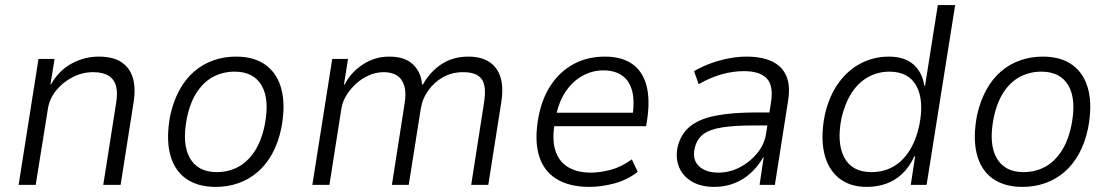

<svg xmlns="http://www.w3.org/2000/svg" viewBox="-20 -725 4354 753"><path d="M53 0 131 -494H194L178 -394H180Q211 -449 261.5 -476Q312 -503 367 -503Q422 -503 455 -482Q488 -461 500.5 -421Q513 -381 504 -324L453 0H385L435 -318Q442 -358 435.5 -385.5Q429 -413 406.5 -427.5Q384 -442 345 -442Q303 -442 265 -422.5Q227 -403 200.5 -370.5Q174 -338 168 -299L120 0Z M826 8Q754 8 708 -25.5Q662 -59 646.5 -122.5Q631 -186 648 -274Q661 -331 685 -374Q709 -417 742.5 -445.5Q776 -474 817.5 -488.5Q859 -503 906 -503Q978 -503 1023.5 -469Q1069 -435 1084.5 -372Q1100 -309 1083 -221Q1071 -164 1047 -121Q1023 -78 989.5 -49.5Q956 -21 914.5 -6.5Q873 8 826 8ZM830 -50Q875 -50 912.5 -69.5Q950 -89 977.5 -130Q1005 -171 1018 -234Q1038 -334 1006.5 -389Q975 -444 900 -444Q856 -444 818.5 -425Q781 -406 753.5 -365.5Q726 -325 713 -262Q693 -161 724.5 -105.5Q756 -50 830 -50Z M1205 0 1283 -494H1345L1329 -394H1332Q1355 -440 1402 -471.5Q1449 -503 1507 -503Q1568 -503 1600 -472Q1632 -441 1635 -394H1639Q1666 -443 1711 -473Q1756 -503 1817 -503Q1867 -503 1899 -482Q1931 -461 1943 -421.5Q1955 -382 1946 -324L1895 0H1828L1877 -314Q1885 -359 1880 -387Q1875 -415 1854.5 -428.5Q1834 -442 1797 -442Q1753 -442 1718 -422.5Q1683 -403 1659.5 -370Q1636 -337 1630 -297L1583 0H1517L1566 -314Q1574 -358 1566 -386.5Q1558 -415 1537.5 -428.5Q1517 -442 1486 -442Q1454 -442 1425.5 -429Q1397 -416 1374.5 -395Q1352 -374 1337.5 -349.5Q1323 -325 1319 -300L1272 0Z M2292 8Q2213 8 2162 -23.5Q2111 -55 2093 -117.5Q2075 -180 2093 -272Q2108 -345 2144 -396.5Q2180 -448 2233 -475.5Q2286 -503 2352 -503Q2418 -503 2459 -474.5Q2500 -446 2515 -391Q2530 -336 2518 -255L2514 -230H2136L2145 -283H2483L2459 -260Q2470 -326 2459.5 -367Q2449 -408 2420 -428.5Q2391 -449 2346 -449Q2303 -449 2264 -427.5Q2225 -406 2197.5 -364.5Q2170 -323 2159 -262L2156 -244Q2144 -178 2158 -134.5Q2172 -91 2208 -69.5Q2244 -48 2297 -48Q2333 -48 2375 -59Q2417 -70 2458 -100L2481 -51Q2440 -19 2389 -5.5Q2338 8 2292 8Z M2781 8Q2729 8 2693.5 -13Q2658 -34 2643.5 -69Q2629 -104 2637 -146Q2649 -199 2686 -229Q2723 -259 2787.5 -271.5Q2852 -284 2946 -284H3010L3002 -233H2937Q2862 -233 2813 -225.5Q2764 -218 2738 -198.5Q2712 -179 2704 -141Q2695 -98 2721.5 -73Q2748 -48 2798 -48Q2841 -48 2881 -68.5Q2921 -89 2950 -124.5Q2979 -160 2985 -204L3004 -325Q3014 -389 2987 -417.5Q2960 -446 2898 -446Q2857 -446 2813.5 -434.5Q2770 -423 2720 -395L2702 -446Q2735 -465 2770 -477.5Q2805 -490 2840 -496.5Q2875 -503 2908 -503Q2966 -503 3006 -485Q3046 -467 3063.5 -428Q3081 -389 3070 -325L3019 0H2959L2975 -108H2973Q2954 -74 2925.5 -47.5Q2897 -21 2860.5 -6.5Q2824 8 2781 8Z M3379 8Q3312 8 3269 -27.5Q3226 -63 3212 -126.5Q3198 -190 3215 -275Q3232 -349 3268.5 -399.5Q3305 -450 3356 -476.5Q3407 -503 3466 -503Q3527 -503 3562 -472.5Q3597 -442 3605 -389H3608L3658 -705H3726L3614 0H3552L3569 -112H3566Q3547 -70 3518 -43Q3489 -16 3454 -4Q3419 8 3379 8ZM3398 -50Q3444 -50 3481.5 -70.5Q3519 -91 3545.5 -132Q3572 -173 3585 -232Q3605 -330 3574.5 -387Q3544 -444 3468 -444Q3424 -444 3386 -423.5Q3348 -403 3321 -362Q3294 -321 3280 -261Q3261 -163 3291.5 -106.5Q3322 -50 3398 -50Z M3990 8Q3918 8 3872 -25.5Q3826 -59 3810.5 -122.5Q3795 -186 3812 -274Q3825 -331 3849 -374Q3873 -417 3906.5 -445.5Q3940 -474 3981.5 -488.5Q4023 -503 4070 -503Q4142 -503 4187.5 -469Q4233 -435 4248.5 -372Q4264 -309 4247 -221Q4235 -164 4211 -121Q4187 -78 4153.5 -49.5Q4120 -21 4078.5 -6.5Q4037 8 3990 8ZM3994 -50Q4039 -50 4076.5 -69.5Q4114 -89 4141.5 -130Q4169 -171 4182 -234Q4202 -334 4170.5 -389Q4139 -444 4064 -444Q4020 -444 3982.5 -425Q3945 -406 3917.5 -365.5Q3890 -325 3877 -262Q3857 -161 3888.5 -105.5Q3920 -50 3994 -50Z"/></svg>

Font: Nunito Sans 7pt SemiCondensed Light
Style: Italic
Weight: 300
Width: 4
Italic angle: -9°
Designer: Vernon Adams
Foundry: Vernon Adams
Version: Version 3.101;gftools[0.9.27]